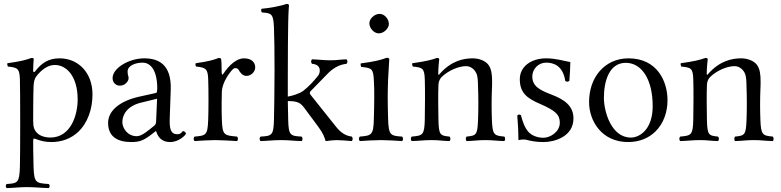

<svg xmlns="http://www.w3.org/2000/svg" viewBox="-20 -718 4001 984"><path d="M159 -351C156 -348 150 -347 150 -354C150 -388 153 -415 153 -415C153 -419 149 -421 141 -421C114 -411 84 -403 18 -394C16 -388 18 -384 20 -378C20 -378 20 -377 20 -377C71 -372 80 -366 82 -312C84 -262 84 88 82 138C79 217 72 222 14 225C8 231 8 240 14 246C54 245 77 241 117 241C161 241 189 245 230 246C236 240 236 231 230 225C162 221 155 217 152 138C150 88 150 2 150 2C150 -10 155 -9 165 -5C188 4 213 10 243 10C296 10 344 -7 383 -44C428 -88 454 -157 454 -234C454 -345 382 -419 285 -419C227 -419 192 -394 159 -351ZM167 -328C194 -362 226 -385 261 -385C322 -385 378 -326 378 -208C378 -130 344 -13 237 -13C220 -13 191 -18 174 -33C155 -50 150 -66 150 -100C150 -100 150 -226 152 -276C153 -296 156 -314 167 -328Z M780 -46C786 -26 801 10 852 10C899 10 933 -28 933 -33C933 -40 923 -46 919 -46C913 -46 910 -30 890 -30C853 -30 848 -60 850 -115L855 -257C860 -391 789 -419 719 -419C641 -419 557 -369 557 -318C557 -295 573 -279 595 -279C623 -279 639 -304 639 -316C639 -323 638 -329 636 -333C635 -336 634 -342 634 -352C634 -382 675 -397 711 -397C743 -397 786 -371 786 -263C786 -256 784 -243 781 -242L691 -222C598 -201 534 -153 534 -88C534 -15 586 10 653 10C697 10 717 1 759 -31L778 -46ZM785 -212 780 -95C780 -83 775 -77 767 -71C742 -51 708 -20 681 -20C633 -20 607 -62 607 -92C607 -130 632 -175 703 -192Z M1047 -312C1049 -261 1049 -155 1047 -104C1044 -25 1036 -23 977 -18C971 -12 971 -1 977 5C1007 3 1052 0 1082 0C1111 0 1162 3 1195 5C1201 -1 1201 -12 1195 -18C1128 -24 1120 -25 1117 -104C1115 -155 1116 -230 1117 -249C1118 -274 1130 -301 1140 -318C1149 -334 1173 -369 1184 -369C1191 -369 1199 -368 1203 -360C1210 -347 1223 -329 1243 -329C1266 -329 1288 -349 1288 -373C1288 -391 1277 -419 1230 -419C1194 -419 1156 -387 1124 -339C1118 -329 1116 -343 1116 -348C1116 -379 1115 -409 1113 -415C1112 -419 1109 -421 1101 -421C1074 -411 1049 -403 983 -394C981 -388 981 -383 985 -377C1036 -372 1045 -364 1047 -312Z M1384 -103C1382 -24 1373 -21 1315 -18C1309 -12 1309 -1 1315 5C1355 4 1379 0 1420 0C1461 0 1485 4 1526 5C1532 -1 1532 -12 1526 -18C1468 -21 1459 -24 1457 -103C1457 -123 1456 -157 1455 -200C1504 -200 1520 -192 1541 -163L1610 -70C1637 -34 1643 -14 1647 0C1648 3 1649 5 1651 5C1666 3 1691 0 1704 0C1719 0 1764 3 1783 5C1789 -1 1789 -12 1783 -18C1751 -22 1726 -38 1701 -70L1575 -228C1572 -232 1568 -236 1568 -241C1568 -245 1568 -247 1572 -251L1656 -337C1685 -368 1718 -387 1756 -391C1762 -397 1762 -408 1756 -414C1721 -413 1707 -409 1673 -409C1637 -409 1614 -413 1579 -414C1573 -408 1573 -397 1579 -391C1632 -387 1620 -342 1611 -331C1589 -303 1559 -271 1535 -253C1514 -237 1474 -226 1455 -223C1455 -256 1455 -292 1455 -329C1455 -440 1456 -556 1457 -599C1458 -661 1461 -689 1461 -689C1461 -696 1457 -698 1448 -698C1424 -688 1358 -676 1320 -673C1318 -665 1317 -660 1323 -654C1373 -651 1381 -646 1384 -576C1386 -538 1387 -448 1387 -355C1387 -252 1385 -145 1384 -103Z M1969 -109C1968 -139 1967 -190 1967 -220C1967 -250 1968 -281 1969 -311C1972 -361 1975 -415 1975 -415C1975 -419 1970 -422 1962 -422C1934 -411 1898 -402 1829 -393C1827 -387 1829 -381 1831 -375C1886 -370 1893 -365 1896 -307C1898 -277 1898 -251 1898 -221C1898 -191 1897 -139 1896 -109C1894 -26 1885 -23 1824 -18C1818 -12 1818 -1 1824 5C1850 3 1903 0 1933 0C1964 0 2011 3 2041 5C2047 -1 2047 -12 2041 -18C1980 -22 1972 -25 1969 -109ZM1873 -599C1873 -573 1897 -547 1921 -547C1949 -547 1973 -574 1973 -595C1973 -619 1952 -647 1925 -647C1901 -647 1873 -623 1873 -599Z M2235 -341C2235 -341 2235 -340 2234 -340C2231 -336 2226 -329 2226 -341C2226 -370 2231 -414 2231 -414C2231 -419 2227 -421 2219 -421C2192 -411 2159 -403 2093 -394C2091 -388 2093 -384 2095 -378C2095 -378 2095 -377 2095 -377C2146 -372 2155 -368 2157 -312C2159 -261 2158 -153 2157 -104C2155 -26 2147 -23 2090 -18C2084 -12 2084 -1 2090 5C2129 4 2152 0 2193 0C2230 0 2244 4 2284 5C2290 -1 2290 -12 2284 -18C2235 -23 2229 -26 2227 -104C2226 -151 2225 -236 2227 -283C2228 -303 2235 -314 2243 -323C2279 -358 2332 -379 2369 -379C2388 -379 2409 -367 2420 -345C2430 -326 2429 -300 2430 -271C2432 -221 2432 -154 2430 -104C2427 -26 2421 -23 2371 -18C2366 -12 2366 -1 2371 5C2411 4 2429 0 2467 0C2506 0 2524 4 2565 5C2570 -1 2570 -12 2565 -18C2512 -23 2504 -26 2501 -104C2499 -154 2499 -208 2501 -258C2502 -273 2502 -288 2502 -301C2502 -335 2499 -365 2483 -386C2467 -407 2435 -419 2402 -419C2355 -419 2293 -406 2235 -341Z M2631 -126C2635 -79 2637 -40 2637 0C2647 -2 2656 -3 2661 -3C2668 -3 2673 -3 2680 -1C2706 6 2732 10 2767 10C2820 10 2919 -17 2919 -111C2919 -176 2872 -208 2807 -233C2750 -255 2708 -274 2708 -326C2708 -365 2740 -397 2779 -397C2814 -397 2865 -384 2877 -303C2883 -298 2892 -298 2898 -304C2901 -338 2902 -369 2903 -400C2873 -405 2829 -419 2779 -419C2703 -419 2644 -378 2644 -312C2644 -242 2681 -214 2749 -185C2827 -151 2849 -130 2849 -89C2849 -42 2800 -12 2765 -12C2728 -12 2702 -28 2692 -38C2669 -60 2656 -103 2650 -127C2644 -133 2637 -132 2631 -126Z M2999 -195C2999 -98 3064 10 3199 10C3260 10 3306 -12 3339 -44C3382 -86 3401 -146 3401 -204C3401 -303 3347 -419 3201 -419C3138 -419 3087 -393 3052 -352C3017 -311 2999 -255 2999 -195ZM3187 -396C3269 -396 3325 -311 3325 -174C3325 -54 3258 -13 3213 -13C3114 -13 3075 -144 3075 -217C3075 -300 3101 -396 3187 -396Z M3611 -341C3611 -341 3611 -340 3610 -340C3607 -336 3602 -329 3602 -341C3602 -370 3607 -414 3607 -414C3607 -419 3603 -421 3595 -421C3568 -411 3535 -403 3469 -394C3467 -388 3469 -384 3471 -378C3471 -378 3471 -377 3471 -377C3522 -372 3531 -368 3533 -312C3535 -261 3534 -153 3533 -104C3531 -26 3523 -23 3466 -18C3460 -12 3460 -1 3466 5C3505 4 3528 0 3569 0C3606 0 3620 4 3660 5C3666 -1 3666 -12 3660 -18C3611 -23 3605 -26 3603 -104C3602 -151 3601 -236 3603 -283C3604 -303 3611 -314 3619 -323C3655 -358 3708 -379 3745 -379C3764 -379 3785 -367 3796 -345C3806 -326 3805 -300 3806 -271C3808 -221 3808 -154 3806 -104C3803 -26 3797 -23 3747 -18C3742 -12 3742 -1 3747 5C3787 4 3805 0 3843 0C3882 0 3900 4 3941 5C3946 -1 3946 -12 3941 -18C3888 -23 3880 -26 3877 -104C3875 -154 3875 -208 3877 -258C3878 -273 3878 -288 3878 -301C3878 -335 3875 -365 3859 -386C3843 -407 3811 -419 3778 -419C3731 -419 3669 -406 3611 -341Z"/></svg>

Font: Libertinus Serif Display
Style: Regular
Weight: 400
Designer: Philipp H. Poll, Khaled Hosny
Foundry: Caleb Maclennan
Version: Version 7.050;RELEASE